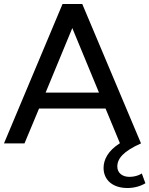

<svg xmlns="http://www.w3.org/2000/svg" viewBox="-21 -720 750 964"><path d="M691 151C675 162 651 168 629 168C594 168 568 149 568 116C568 76 599 39 687 0L392 -700H293L-1 0H102L175 -175H509L581 -1C521 37 499 82 499 123C499 183 544 224 619 224C652 224 685 215 709 200ZM208 -255 342 -579 476 -255Z"/></svg>

Font: AWKNG-Font Medium
Style: Regular
Weight: 500
Designer: Awakening Church
Foundry: Awakening Church
Version: Version 1.700;PS 001.700;hotconv 1.0.88;makeotf.lib2.5.64775